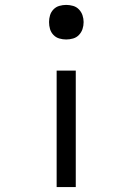

<svg xmlns="http://www.w3.org/2000/svg" viewBox="-20 -548 540 783"><path d="M250 -387Q236 -387 222 -391Q208 -395 198 -405.5Q188 -416 184 -429.5Q180 -443 180 -458Q180 -472 184 -485.5Q188 -499 198 -509.5Q208 -520 222 -524Q236 -528 250 -528Q264 -528 278 -524Q292 -520 302 -509.5Q312 -499 316.5 -485.5Q321 -472 321 -458Q321 -443 316.5 -429.5Q312 -416 302 -405.5Q292 -395 278 -391Q264 -387 250 -387ZM211 215V-260H289V215Z"/></svg>

Font: Iosevka Algr
Style: Regular
Weight: 400
Monospace: yes
Designer: Belleve Invis
Foundry: Belleve Invis
Version: Version 26.0.2; ttfautohint (v1.8.3)